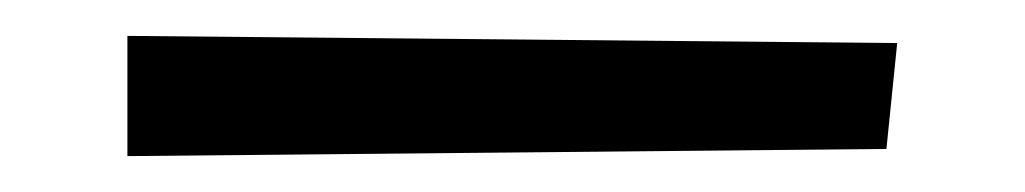

<svg xmlns="http://www.w3.org/2000/svg" viewBox="-20 -75 571 107"><path d="M51 12V-55L480 -51L474 8Z"/></svg>

Font: Ruluko
Style: Regular
Weight: 400
Designer: Ana Sanfelippo, Angelica Diaz, Meme Hernandez
Foundry: Ana Sanfelippo, Angelica Diaz y Meme Hernandez
Version: Version 1.001